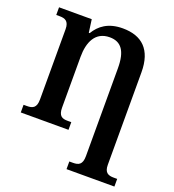

<svg xmlns="http://www.w3.org/2000/svg" viewBox="-168 -856 1111 1225"><g transform="rotate(20 388.0 -243.5)"><path d="M424 240H749V188H725C689 188 662 178 662 124V-504C662 -658 585 -727 455 -727C356 -727 300 -683 266 -626H260L248 -714H26V-662H49C85 -662 113 -652 113 -597V-120C113 -62 87 -52 49 -52H26V0H350V-52H325C288 -52 263 -62 263 -120V-464C263 -564 299 -645 396 -645C474 -645 512 -594 512 -477V120C512 178 486 188 449 188H424Z"/></g></svg>

Font: Noto Serif SemiCondensed
Style: Bold
Weight: 700
Width: 4
Designer: Monotype Design Team
Foundry: Monotype Imaging Inc.
Version: Version 2.015